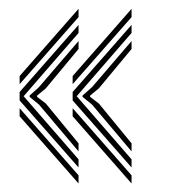

<svg xmlns="http://www.w3.org/2000/svg" viewBox="-20 -533 391 440"><path d="M25 -340.2V-358.8L160 -512.8V-493.8ZM160 -149.2 25 -302.8V-322.2L160 -476V-457.5L34.2 -312.5L160 -167.8ZM160 -186 69.2 -293.5 47.8 -311V-314L69.2 -333.2L160 -439V-420.8L85 -330.5L65 -314V-311L85 -295.8L160 -204.5ZM160 -112.5 25 -266.5V-285L160 -131.2ZM146.5 -340.2V-358.8L281.5 -512.8V-493.8ZM281.5 -149.2 146.5 -302.8V-322.2L281.5 -476V-457.5L155.8 -312.5L281.5 -167.8ZM281.5 -186 190.8 -293.5 169.2 -311V-314L190.8 -333.2L281.5 -439V-420.8L206.5 -330.5L186.5 -314V-311L206.5 -295.8L281.5 -204.5ZM281.5 -112.5 146.5 -266.5V-285L281.5 -131.2Z"/></svg>

Font: Big Shoulders Inline Display SemiBold
Style: Regular
Weight: 600
Designer: Patric King
Foundry: XO Type Co
Version: Version 1.000